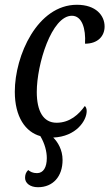

<svg xmlns="http://www.w3.org/2000/svg" viewBox="-20 -566 458 804"><path d="M139 218C202 218 242 173 242 104C242 61 222 29 203 10C299 6 343 -61 343 -101C343 -110 340 -119 335 -122C311 -88 273 -52 217 -52C161 -52 134 -101 134 -181C134 -297 196 -500 281 -500C323 -500 340 -447 336 -383C390 -383 418 -415 418 -455C418 -501 382 -546 302 -546C137 -546 42 -334 42 -182C42 -76 87 -13 149 4C168 36 176 69 176 96C176 134 162 159 135 159C117 159 107 153 98 146C88 156 85 166 85 179C85 200 105 218 139 218Z"/></svg>

Font: Noto Serif ExtraCondensed
Style: Italic
Weight: 400
Width: 2
Italic angle: -12°
Designer: Monotype Design Team
Foundry: Monotype Imaging Inc.
Version: Version 2.014